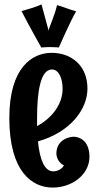

<svg xmlns="http://www.w3.org/2000/svg" viewBox="-20 -812 441 865"><path d="M383 -105C383 -182 334 -196 312 -196C291 -196 234 -182 234 -120C234 -120 234 -83 268 -67C254 -40 220 -40 220 -40C180 -40 159 -94 151 -175C296 -216 374 -319 374 -413C374 -517 301 -574 213 -574C125 -574 22 -508 22 -280C22 -38 125 33 217 33C308 33 383 -28 383 -105ZM262 -412C262 -342 214 -280 147 -244V-280C147 -394 161 -499 214 -499C245 -499 262 -459 262 -412ZM323 -761C286 -771 267 -781 237 -789C226 -740 199 -684 199 -674C199 -674 176 -758 167 -792C135 -778 111 -772 77 -762C110 -697 166 -598 166 -598C180 -599 193 -600 205 -600C228 -600 245 -598 245 -598C245 -598 298 -719 323 -761Z"/></svg>

Font: Rum Raisin
Style: Regular
Weight: 400
Designer: Astigmatic (AOETI)
Foundry: Astigmatic (AOETI)
Version: Version 1.000